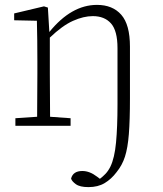

<svg xmlns="http://www.w3.org/2000/svg" viewBox="-20 -515 668 786"><path d="M342 251Q307 251 290.5 239Q274 227 271 216Q279 185 317 185Q347 185 377 208L389 217Q401 208 412 196.5Q423 185 432 167Q449 132 455 68.5Q461 5 461 -87V-318Q461 -389 434.5 -419Q408 -449 360 -449Q322 -449 278.5 -429.5Q235 -410 184 -361V-213Q184 -175 184.5 -126.5Q185 -78 185 -37L269 -31V0H43V-31L132 -37Q132 -78 132.5 -126Q133 -174 133 -213V-264Q133 -309 132.5 -350.5Q132 -392 131 -430L38 -432V-460L160 -489L176 -484L182 -384Q272 -495 377 -495Q441 -495 476.5 -454.5Q512 -414 512 -324V-112Q512 -23 507.5 34Q503 91 491.5 126.5Q480 162 457 190Q436 218 408.5 234.5Q381 251 342 251Z"/></svg>

Font: Source Serif 4 SmText Light
Style: Regular
Weight: 300
Designer: Frank Grießhammer
Foundry: Adobe
Version: Version 4.005;hotconv 1.1.0;makeotfexe 2.6.0